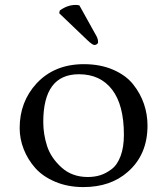

<svg xmlns="http://www.w3.org/2000/svg" viewBox="-20 -751 680 781"><path d="M303 -729 373 -603Q379 -591 379 -579Q379 -575 374.5 -571.5Q370 -568 364 -568Q356 -568 335 -588L221 -697L223 -708Q254 -731 288 -731Q295 -731 303 -729ZM60 -230Q60 -337 129 -412Q202 -490 321 -490Q388 -490 440 -467.5Q492 -445 521.5 -408Q551 -371 565.5 -328.5Q580 -286 580 -240Q580 -122 500 -52Q430 10 319 10Q256 10 205 -11.5Q154 -33 123.5 -67.5Q93 -102 76.5 -144Q60 -186 60 -230ZM301 -449Q156 -449 156 -255Q156 -205 171.5 -157Q187 -109 230 -70Q273 -31 337 -31Q364 -31 387 -38Q410 -45 433.5 -62.5Q457 -80 470.5 -116Q484 -152 484 -203Q484 -324 436 -386.5Q388 -449 301 -449Z"/></svg>

Font: Linux Libertine Mono O
Style: Mono
Weight: 400
Designer: Philipp H. Poll
Foundry: Philipp H. Poll
Version: Version 5.1.7